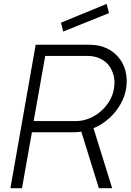

<svg xmlns="http://www.w3.org/2000/svg" viewBox="-20 -984 683 1004"><path d="M310.5 -819 299 -865.5 537.5 -963.5 550 -915.5ZM497 0 405 -296Q389.5 -292.5 370 -292.5H147L95 0H34.5L166.5 -750H450Q496.5 -750 534 -733.2Q571.5 -716.5 597 -687.5Q626 -654.5 636.5 -611.8Q647 -569 639.5 -521Q632.5 -477.5 609 -437.2Q585.5 -397 551 -365.5Q532.5 -349 512.2 -336Q492 -323 469 -313.5L566.5 0ZM379 -351Q415 -351 451.8 -367Q488.5 -383 517.5 -411.5Q539.5 -433.5 555.2 -461.5Q571 -489.5 575 -516.5Q582.5 -553 575 -585.5Q567.5 -618 548 -643.5Q530 -666 501.2 -678.8Q472.5 -691.5 439.5 -691.5H216.5L156 -351Z"/></svg>

Font: Russisch Sans Light
Style: Italic
Weight: 300
Italic angle: -10°
Designer: Michael Sharanda (font) & Cristiano Sobral (main changes)
Foundry: Michael Sharanda
Version: Version 2.00;September 8, 2020;FontCreator 13.0.0.2681 64-bi